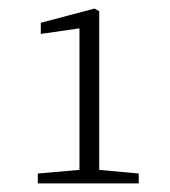

<svg xmlns="http://www.w3.org/2000/svg" viewBox="-20 -856 395 447"><path d="M68 -429V-452L170 -461H205L303 -452V-429ZM165 -429V-790L75 -777V-803L200 -836L211 -830V-429Z"/></svg>

Font: Source Serif 4 18pt Light
Style: Regular
Weight: 300
Designer: Frank Grießhammer
Foundry: Adobe Systems Incorporated
Version: Version 4.004;hotconv 1.0.116;makeotfexe 2.5.65601